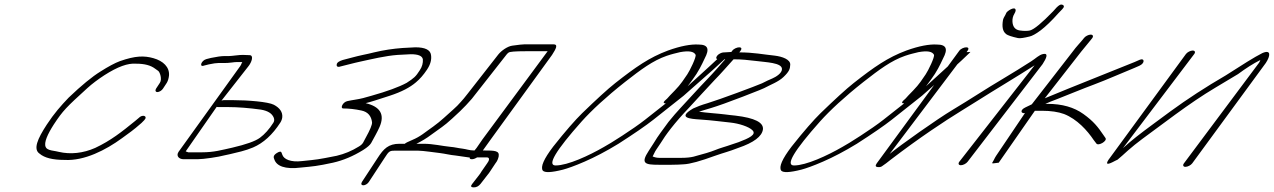

<svg xmlns="http://www.w3.org/2000/svg" viewBox="-20 -708 5520 832"><path d="M686.3 -324 702.7 -349C707.6 -357 711 -368 712.4 -381C715.1 -417 687.4 -444 644.4 -456C604.8 -467 567.6 -467 499.4 -443C477.9 -435 449.8 -420 415.2 -398C379.4 -376 333 -338 277.6 -285C244.1 -250 214.9 -217 182.7 -168C142.2 -106 123 -61 151.7 -42C172.8 -24 208.4 -15 259.7 -15C345.5 -10 438.7 -58 508.4 -109C542.4 -134 555.5 -142 593 -175L604.9 -187C622.7 -205 597.7 -215 580.2 -196L565.9 -184C508.2 -137 460.5 -99 392.4 -67C340.4 -44 285.3 -38 234.6 -50C228.6 -52 218.1 -53 203.6 -56C189.1 -59 180.5 -64 178 -71C169.3 -90 186.5 -127 212.7 -168C252.8 -229 267.2 -243 358.3 -326C379.1 -345 404.7 -364 432.2 -382C490 -419 534.3 -435 569.7 -432C606.5 -432 633.1 -425 652.7 -410C656.2 -407 660.7 -404 665.3 -401C672.8 -396 683.5 -365 672.7 -349L656.3 -324C651.4 -316 654 -309 662 -309C670 -309 681.4 -316 686.3 -324Z M784.7 -52 919 -245C922 -244 924.4 -244 926.8 -244H968.8C1010.8 -244 1060 -240 1110.5 -233C1140 -228 1158.6 -217 1166.3 -198C1169.3 -190 1168.9 -183 1164.4 -176C1146.6 -148 1126.8 -126 1106.4 -111C1086 -96 1045.9 -82 986 -68C940.5 -58 907 -48 855.7 -48H795.7ZM1061 -469C1051.4 -469 1042.4 -470 1034 -470C1020.2 -471 985.4 -465 971 -465H950.6C938.6 -465 918.8 -462 894.3 -457L874.5 -452C851.7 -446 841.4 -415 864.9 -424L884.9 -429C904.1 -433 917.3 -435 926.9 -435H949.7C959.3 -435 971.3 -435 983.3 -437C1004.2 -440 1012.1 -439 1030.1 -439C1026.5 -435 1026.5 -429 1020.6 -421L753.7 -50C741.8 -32 755.9 -18 775.9 -18H835.9C861.9 -18 928.7 -28 953.3 -35L976.6 -40C1006 -47 1044.3 -55 1076.6 -69C1121.1 -88 1160.8 -124 1194.9 -177C1199.4 -184 1202.3 -192 1203.2 -200C1205.1 -222 1192.9 -240 1166.8 -254C1142.2 -267 1052.5 -274 991.3 -274H949.3C946.9 -274 943.9 -273 939.8 -272L1056.6 -421C1070.3 -438 1081.4 -469 1061 -469Z M1760.2 -473C1792.2 -473 1809.8 -466 1812.4 -451C1813.5 -435 1809.6 -419 1798.7 -403C1781.5 -376 1774.5 -370 1742.2 -349C1709 -331 1657 -312 1589.4 -293C1578 -290 1566.6 -287 1553.5 -283C1530.7 -277 1507.9 -275 1485.8 -270C1465.4 -266 1453.1 -239 1466.9 -238C1492.1 -238 1519.1 -235 1546.7 -229C1574.4 -223 1589 -205 1592.2 -178C1592.9 -167 1583.5 -145 1565.2 -112C1554 -93 1555.2 -85 1534.9 -73C1504.5 -54 1472.8 -41 1439.3 -33C1353.7 -16 1356.6 -17 1288.9 -10C1239.5 -4 1209.4 -18 1203.2 -38L1200.2 -46C1197.6 -53 1191.1 -52 1179.7 -45C1160.8 -33 1166.3 -24 1168.9 -17C1178.1 11 1214.2 27 1284.7 18C1336.5 13 1353.9 12 1422.8 -3C1467.1 -13 1510.1 -31 1553.7 -58C1572.8 -70 1583.5 -80 1588.2 -88C1600.6 -111 1614.2 -134 1624.8 -158C1648.3 -212 1627.6 -246 1564.5 -261C1582.4 -265 1616.5 -276 1668.6 -293C1720.6 -310 1756.3 -329 1782.1 -351C1799 -365 1814.9 -383 1830.2 -406C1845.6 -429 1850.9 -450 1847.7 -470C1844.6 -492 1822 -503 1780 -503L1723.7 -500C1683.5 -497 1642.8 -491 1600.9 -481C1584.1 -477 1568.5 -473 1552.4 -470C1519.4 -463 1497.3 -456 1465 -448C1450 -443 1442.3 -438 1439.9 -432C1437 -425 1438.9 -414 1455.6 -420L1499.3 -431C1511.9 -434 1526.3 -438 1541.2 -441C1592.1 -452 1649.6 -466 1702.4 -470Z M2377.9 -516H2254.2C2245.8 -516 2226.6 -514 2199 -510C2179.2 -507 2153 -489 2139.4 -472L2006.5 -302C1994.6 -286 1984.5 -275 1977.4 -267C1963.7 -252 1959.6 -247 1944.7 -234C1919.7 -212 1888.8 -182 1857.8 -160C1819 -133 1803.5 -117 1765.3 -101C1749.2 -94 1737.8 -89 1734.2 -85H1711.4C1662.8 -85 1642 -63 1616.8 -24L1548.6 80C1543.1 89 1546.2 95 1554.2 95C1562.2 95 1573.1 89 1578.6 80L1646.8 -24C1664.6 -52 1668.5 -55 1688.9 -55H1793.3C1813.7 -55 1865.4 -47 1884.6 -45C1909.2 -42 1930.9 -36 1954.9 -34L2010.2 -26H2015C2014.4 -21 2017.4 -18 2024.6 -18C2031.8 -18 2039.6 -21 2047.4 -26H2069H2089.4C2103.8 -26 2100.3 -12 2090.8 0L2066.5 35C2063 41 2060 46 2056.5 50L2026.2 89C2017.9 99 2020.9 104 2032.9 104C2044.9 104 2053.9 99 2062.2 89L2092.5 50C2096.6 45 2100.8 40 2104.3 34L2126.8 0C2135.1 -10 2138.6 -20 2140.9 -30C2144.9 -55 2126.3 -56 2072.3 -56L2106.7 -104L2372.2 -470C2389.5 -497 2399.9 -516 2377.9 -516ZM2353.1 -486 2070.7 -104 2045.2 -67 2036.3 -56H2033.9C2014.7 -56 2000.2 -62 1983.4 -64C1964.2 -66 1953.4 -70 1929.4 -72C1897.5 -75 1856.6 -85 1815.8 -85H1784.6C1806.7 -96 1828.8 -109 1848.5 -124C1889 -154 1902.2 -160 1939.1 -194L1973.6 -226C1992.6 -244 2006.9 -260 2024.7 -280L2175.4 -472C2176.5 -474 2178.9 -476 2183.7 -480C2188.4 -484 2212.4 -486 2256.8 -486Z M3119.4 -481C3081.9 -446 3038.5 -405 2988.2 -360C2976.3 -349 2965.5 -340 2959.6 -334C2963.5 -339 2970.3 -349 2981.1 -363C3006.6 -397 3020.2 -426 3033.8 -455C3055.2 -495 3048.9 -515 3007 -515C2974.4 -517 2929.7 -509 2874.4 -489C2793.9 -459 2735.1 -418 2646.1 -348C2612 -321 2564.3 -277 2502.2 -217C2472.7 -188 2430.4 -140 2377.4 -73C2336.2 -19 2321.7 15 2331.9 31C2340.1 41 2369.1 40 2419.9 27C2438.8 22 2470.7 11 2514.1 -8C2557.5 -27 2606.1 -52 2659.9 -85C2726.9 -128 2778 -163 2811 -189L2942.2 -293C3041.9 -380 3111 -442 3146.4 -477C3148.4 -479 3150.4 -481 3152.3 -483ZM2865.1 -260 2775 -189C2724.4 -149 2621.6 -84 2596.7 -71C2532.6 -34 2440.6 9 2387.6 9C2349.6 9 2387.7 -55 2500.8 -182C2544 -230 2605.2 -287 2688.7 -353C2759.1 -408 2808.8 -445 2868.7 -466C2895.3 -475 2903.6 -476 2926.9 -482C2965.6 -489 2986.5 -485 2994.1 -471C2998.8 -462 2968.7 -401 2958.4 -386C2946.1 -368 2930 -342 2904.2 -316C2887 -299 2877.5 -288 2871.1 -281L2860.2 -271C2853.9 -264 2854.3 -260 2865.1 -260Z M3158.7 -451C3195.9 -451 3219.4 -448 3254.2 -444C3298.3 -438 3369.8 -437 3368.5 -408C3368.1 -391 3343.3 -375 3326.8 -368C3314.3 -363 3299.9 -356 3282.1 -347C3254.6 -335 3099.1 -277 3046.5 -261C3018.9 -253 2998.6 -245 2983.7 -238C2913.8 -197 2969.1 -193 3015.3 -190C3072.9 -186 3094.6 -182 3144.4 -177C3182.8 -173 3225 -159 3240.1 -144C3260.1 -125 3225.4 -109 3180.6 -92L3150.7 -82C3126.1 -73 3101 -67 3077.1 -57C3059.8 -50 3030.4 -41 2984.9 -29C2972.4 -26 2954.4 -24 2932.8 -24H2837.2C2827.2 -24 2817.1 -26 2808.1 -30C2814.5 -41 2816 -48 2823.4 -59L2842.2 -87C2863.4 -122 2901.4 -174 2967.4 -243C2993.6 -271 3049.4 -333 3077.3 -362C3104.1 -389 3135 -425 3158.7 -451ZM3153 -488 3147.7 -481H3116.5C3106.9 -481 3093.1 -474 3087.2 -466C3081.3 -458 3083.1 -451 3092.7 -451H3122.7C3113.8 -442 3103.7 -429 3090.1 -414C3056.8 -376 3025.9 -346 2987.9 -304C2942.7 -254 2914.8 -227 2877 -180C2848.3 -140 2834.4 -124 2812.2 -87L2790.9 -54C2754.8 1 2775.4 6 2834.4 6H2890.4C2911.5 6 2928.8 5 2942.6 4C2969.6 3 3015.7 -10 3078.5 -33C3118 -47 3135.3 -50 3179 -67C3246.6 -90 3281.7 -117 3286 -147C3289.7 -177 3251 -197 3166.9 -207C3150.1 -209 3135.1 -210 3123.1 -212C3091.9 -216 3040.8 -219 3009 -224C3013.8 -226 3032.3 -231 3061.6 -240C3091 -249 3136.4 -265 3198.6 -289L3247 -308C3262.6 -314 3278.1 -320 3291.1 -326C3321 -342 3352.4 -353 3374.8 -374C3401.1 -399 3403.5 -410 3404.4 -428C3405.2 -450 3370.6 -463 3336.6 -467C3287 -472 3246.1 -481 3183.7 -481L3189 -488C3195.5 -497 3193.1 -503 3183.5 -503C3173.9 -503 3159.5 -497 3153 -488Z M4152.4 -481C4114.9 -446 4071.5 -405 4021.2 -360C4009.3 -349 3998.5 -340 3992.6 -334C3996.5 -339 4003.3 -349 4014.1 -363C4039.6 -397 4053.2 -426 4066.8 -455C4088.2 -495 4081.9 -515 4040 -515C4007.4 -517 3962.7 -509 3907.4 -489C3826.9 -459 3768.1 -418 3679.1 -348C3645 -321 3597.3 -277 3535.2 -217C3505.7 -188 3463.4 -140 3410.4 -73C3369.2 -19 3354.7 15 3364.9 31C3373.1 41 3402.1 40 3452.9 27C3471.8 22 3503.7 11 3547.1 -8C3590.5 -27 3639.1 -52 3692.9 -85C3759.9 -128 3811 -163 3844 -189L3975.2 -293C4074.9 -380 4144 -442 4179.4 -477C4181.4 -479 4183.4 -481 4185.3 -483ZM3898.1 -260 3808 -189C3757.4 -149 3654.6 -84 3629.7 -71C3565.6 -34 3473.6 9 3420.6 9C3382.6 9 3420.7 -55 3533.8 -182C3577 -230 3638.2 -287 3721.7 -353C3792.1 -408 3841.8 -445 3901.7 -466C3928.3 -475 3936.6 -476 3959.9 -482C3998.6 -489 4019.5 -485 4027.1 -471C4031.8 -462 4001.7 -401 3991.4 -386C3979.1 -368 3963 -342 3937.2 -316C3920 -299 3910.5 -288 3904.1 -281L3893.2 -271C3886.9 -264 3887.3 -260 3898.1 -260Z M4543.6 -659C4495 -609 4461.8 -581 4443.2 -576C4434.8 -574 4418.6 -573 4398.8 -576C4379 -579 4368.7 -592 4367.3 -614C4366.6 -627 4369.5 -638 4375.4 -648C4381.3 -658 4383 -665 4379.4 -669C4372.7 -678 4345.9 -661 4341.1 -653L4336.4 -643C4332.3 -636 4328.1 -629 4326.4 -622C4321.3 -593 4324.5 -572 4340.2 -560C4346.8 -555 4363.7 -549 4391.3 -543C4399.7 -541 4418.3 -544 4442.3 -550C4451.8 -552 4469.2 -561 4490.2 -577C4511.1 -593 4537.4 -618 4566.6 -651L4583 -668C4592.9 -678 4592.4 -685 4581.9 -688C4575.9 -690 4568.4 -685 4559 -676ZM4136.8 -488 3779.1 0C3772.2 10 3773.8 15 3783.3 16C3792.8 17 3799.8 15 3805.2 10C3814.2 4 3825.1 -4 3838.5 -15C3966.8 -113 4073 -183 4144.6 -227C4172.6 -244 4195.9 -259 4218.5 -273C4286 -316 4385.6 -375 4463.2 -425L4136.9 -7C4131 1 4134.1 8 4143.7 8C4153.3 8 4167 1 4172.9 -7L4497.8 -430C4514.1 -455 4524.9 -479 4500.5 -474C4481.5 -470 4468.9 -455 4448 -442C4409.8 -418 4371.1 -393 4325.1 -366C4257.1 -326 4180.1 -275 4107.9 -232C4041.1 -192 3881.1 -79 3835.3 -41L4172.8 -488C4179.3 -497 4176.9 -503 4167.3 -503C4157.7 -503 4143.3 -497 4136.8 -488Z M4677.1 -543 4672.4 -537C4658.7 -520 4645.6 -508 4627.3 -483L4451.1 -256C4448.1 -255 4444.5 -253 4440.9 -251L4424.2 -243C4398.1 -231 4404.1 -215 4421.4 -218L4296.6 -33C4293.1 -28 4290.1 -22 4286.7 -15L4278.8 -1L4283.3 0L4307.8 -3L4464.5 -228H4494.5C4534.1 -228 4566 -223 4590.7 -214C4647.3 -192 4692.1 -142 4719.5 -101L4731 -86C4739.5 -74 4779.5 -97 4770.4 -110L4760.7 -124C4738.2 -157 4719.4 -182 4674.7 -214C4634.2 -243 4583.1 -258 4518.3 -258H4509.9C4523 -264 4540.4 -271 4561.9 -279C4605.5 -296 4675.5 -325 4721.5 -342C4775.3 -362 4846.8 -394 4894.2 -413L4917.1 -423C4942.5 -434 4940.3 -458 4918.9 -449L4896 -439C4853.1 -421 4614.3 -327 4507.3 -282L4665 -484L4708.4 -537L4713.1 -543C4719 -551 4716 -558 4706.4 -558C4696.8 -558 4683 -551 4677.1 -543Z M5119.1 -474 4783.1 -15C4769.8 6 4779.3 7 4812.1 -11C4816.1 -13 4820.1 -15 4822.6 -16C4836 -27 4850.4 -40 4866.8 -55C4904.8 -89 4951.9 -122 4999 -157L5073.5 -212C5132.5 -255 5189.2 -294 5246.4 -328C5303.7 -362 5335.4 -381 5344.9 -387C5378.7 -412 5409.6 -432 5441.5 -448C5441 -445 5438.5 -440 5435.1 -435L5110.2 0C5104.3 8 5107.3 15 5116.9 15C5126.5 15 5140.3 8 5146.2 0L5465.1 -435C5484.9 -465 5489.6 -495 5450.3 -478C5414.4 -460 5364.6 -428 5291 -381C5205 -331 5125.1 -279 5051.2 -225L4976.7 -170C4923.6 -131 4879.5 -97 4846.2 -66L5155.1 -474C5161.1 -482 5158 -489 5148.4 -489C5138.8 -489 5125.1 -482 5119.1 -474Z"/></svg>

Font: MewTooHand
Style: UltimateItaWide
Weight: 400
Designer: Mew Too, Robert Jablonski
Version: Version 0.77